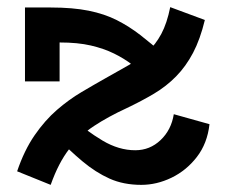

<svg xmlns="http://www.w3.org/2000/svg" viewBox="-20 -504 632 538"><path d="M457 -484 554 -448Q541 -394 521 -356Q501 -318 473.5 -290Q446 -262 411.5 -241.5Q377 -221 335 -201Q283 -177 243.5 -151Q204 -125 174 -86.5Q144 -48 122 14L28 -24Q48 -83 77 -125Q106 -167 139.5 -196Q173 -225 208.5 -246Q244 -267 276 -285Q312 -305 341.5 -322Q371 -339 393.5 -359Q416 -379 432 -409Q448 -439 457 -484ZM376 14Q326 14 287 -3.5Q248 -21 211 -52Q174 -83 133 -125L167 -184Q222 -137 267.5 -110Q313 -83 359 -83Q400 -83 430 -111.5Q460 -140 467 -184L567 -156Q561 -102 531.5 -64Q502 -26 460.5 -6Q419 14 376 14ZM50 -276V-483H122Q184 -483 228.5 -474Q273 -465 307.5 -447.5Q342 -430 373 -406Q404 -382 439 -351L394 -289Q372 -306 350 -323Q328 -340 299.5 -354Q271 -368 234.5 -376.5Q198 -385 147 -385V-276Z"/></svg>

Font: BioRhyme SemiBold
Style: Regular
Weight: 600
Designer: Aoife Mooney
Foundry: Aoife Mooney Type
Version: Version 1.600;gftools[0.9.33]